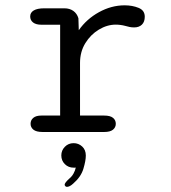

<svg xmlns="http://www.w3.org/2000/svg" viewBox="-20 -508 659 739"><path d="M288 -63.2H381.2Q404.3 -63.2 415 -54.4Q425.7 -45.7 425.7 -31.5Q425.7 -17.7 414.8 -8.8Q404 0 381.2 0H143.7Q119.8 0 108.8 -8.8Q97.7 -17.7 97.7 -31.5Q97.7 -45.7 108.2 -54.4Q118.7 -63.2 139.3 -63.2H211.5V-412.8H139.7Q118.5 -412.8 107.3 -421.5Q96.2 -430.2 96.2 -444.7Q96.2 -459.7 109.9 -467.8Q123.7 -476 150 -476H227.8Q248.2 -476 262.2 -466Q276.3 -456 281.8 -437.8L283.2 -391.7Q313.2 -434.7 360.9 -461.1Q408.7 -487.5 459.7 -487.5Q489.5 -487.5 513.3 -477.8Q537.2 -468.2 537.2 -443.7Q537.2 -423.8 526.2 -413.2Q515.2 -402.5 496.5 -402.5Q486.5 -402.5 478.6 -404.2Q470.7 -405.8 462.2 -408.3Q453.5 -410.7 444.2 -411.9Q434.8 -413.2 425.7 -413.2Q392.3 -413.2 360.6 -394.1Q328.8 -375 308.4 -341.8Q288 -308.7 288 -265.8ZM263.3 43Q282.3 43 296.3 55.9Q310.3 68.8 310.3 90.7Q310.3 110.3 301 141.5Q291.7 172.7 261.7 198.7Q254.7 205.2 248.6 208.2Q242.5 211.2 237.7 211.2Q233.5 211.2 231.2 208.2Q228.8 205.3 228.8 203.2Q228.8 199 233.5 193.1Q238.2 187.2 246.3 179.8Q256.7 171.3 262.9 160.1Q269.2 148.8 271.7 137Q270.3 137.3 267.7 137.3Q265 137.3 263.3 137.3Q243.3 137.3 229.7 123.8Q216 110.3 216 90.3Q216 70.8 229.7 56.9Q243.3 43 263.3 43Z"/></svg>

Font: Sono ExtraLight
Style: Regular
Weight: 200
Designer: Tyler Finck
Foundry: Tyler Finck
Version: Version 2.112